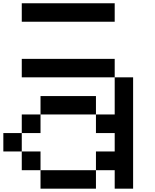

<svg xmlns="http://www.w3.org/2000/svg" viewBox="-20 -1130 929 1150"><path d="M222.7 0Q222.7 -27.3 222.7 -110.4Q305.7 -110.4 554.7 -110.4Q554.7 -83 554.7 0Q471.7 0 222.7 0ZM110.4 -110.4Q110.4 -138.7 110.4 -222.7Q138.7 -222.7 222.7 -222.7Q222.7 -194.3 222.7 -110.4Q194.3 -110.4 110.4 -110.4ZM0 -222.7Q0 -250 0 -333Q27.3 -333 110.4 -333Q110.4 -305.7 110.4 -222.7Q83 -222.7 0 -222.7ZM110.4 -333Q110.4 -360.4 110.4 -444.3Q138.7 -444.3 222.7 -444.3Q222.7 -417 222.7 -333Q194.3 -333 110.4 -333ZM222.7 -444.3Q222.7 -471.7 222.7 -554.7Q305.7 -554.7 554.7 -554.7Q554.7 -527.3 554.7 -444.3Q471.7 -444.3 222.7 -444.3ZM667 0Q667 -27.3 667 -110.4Q638.7 -110.4 554.7 -110.4Q554.7 -138.7 554.7 -222.7Q583 -222.7 667 -222.7Q667 -250 667 -333Q638.7 -333 554.7 -333Q554.7 -360.4 554.7 -444.3Q583 -444.3 667 -444.3Q667 -500 667 -667Q694.3 -667 777.3 -667Q777.3 -500 777.3 0Q750 0 667 0ZM110.4 -667Q110.4 -694.3 110.4 -777.3Q250 -777.3 667 -777.3Q667 -750 667 -667Q527.3 -667 110.4 -667ZM110.4 -1000Q110.4 -1027.3 110.4 -1110.4Q250 -1110.4 667 -1110.4Q667 -1083 667 -1000Q576.2 -1000 305.7 -1000Q256.8 -1000 110.4 -1000Z"/></svg>

Font: Ingsat TST_CRD
Style: Regular
Weight: 300
Designer: Tofik Waleny
Version: 1.0